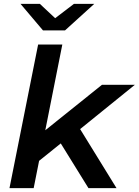

<svg xmlns="http://www.w3.org/2000/svg" viewBox="-20 -972 717 992"><path d="M394 -305 582 0H437L294 -231L182 -141L154 0H29L177 -742H302L214 -299L507 -534H677ZM467 -952 316 -815H202L86 -952H186L265 -878L362 -952Z"/></svg>

Font: Montserrat Alternates SemiBold
Style: Italic
Weight: 600
Italic angle: -11.3°
Designer: Julieta Ulanovsky
Foundry: Julieta Ulanovsky
Version: Version 7.200